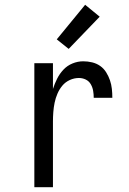

<svg xmlns="http://www.w3.org/2000/svg" viewBox="-20 -785 540 805"><path d="M124 0V-520H202V-412Q209 -434 219.5 -455Q230 -476 246 -493Q262 -510 284 -519Q306 -528 329 -528Q348 -528 366.5 -523.5Q385 -519 400 -508.5Q415 -498 425 -482Q435 -466 441 -448.5Q447 -431 449 -412.5Q451 -394 451 -375H373Q373 -390 370.5 -404.5Q368 -419 360.5 -432Q353 -445 339.5 -451.5Q326 -458 311 -458Q291 -458 272.5 -449.5Q254 -441 241.5 -426Q229 -411 221 -392.5Q213 -374 209 -354.5Q205 -335 203.5 -315Q202 -295 202 -276V0ZM268 -580 218 -620 337 -765 398 -715Z"/></svg>

Font: Iosevka SS18
Style: Regular
Weight: 400
Monospace: yes
Designer: Belleve Invis
Foundry: Belleve Invis
Version: Version 25.1.1; ttfautohint (v1.8.4)